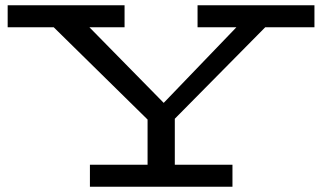

<svg xmlns="http://www.w3.org/2000/svg" viewBox="-20 -706 1217 726"><path d="M641 -257V-83H859V0H320V-83H538V-254L183 -603H9V-686H451V-603H318L599 -317L874 -603H727V-686H1169V-603H983Z"/></svg>

Font: BioRhyme Expanded
Style: Regular
Weight: 400
Width: 7
Designer: Aoife Mooney
Foundry: Aoife Mooney Type
Version: Version 1.001